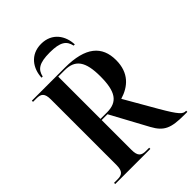

<svg xmlns="http://www.w3.org/2000/svg" viewBox="-258 -1041 1163 1163"><g transform="rotate(-45 323.5 -459.0)"><path d="M169 -771H179C190 -821 221 -844 312 -844C402 -844 433 -821 444 -771H454C452 -846 406 -918 312 -918C218 -918 172 -846 169 -771ZM29 0H330V-10H302C264 -10 245 -23 245 -76V-332H295L424 -94C466 -17 509 0 621 0H647V-10H644C619 -10 602 -24 538 -134L420 -339C500 -363 564 -417 564 -527C564 -647 489 -714 312 -714H29V-704H59C97 -704 116 -691 116 -638V-76C116 -23 97 -10 59 -10H29ZM301 -342H245V-704H300C391 -704 427 -651 427 -525C427 -395 392 -342 301 -342Z"/></g></svg>

Font: Noto Serif Display SemiCondensed SemiBold
Style: Regular
Weight: 600
Width: 4
Designer: Monotype Design Team
Foundry: Monotype Imaging Inc.
Version: Version 2.009